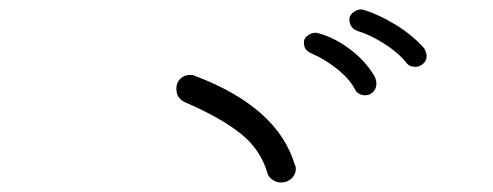

<svg xmlns="http://www.w3.org/2000/svg" viewBox="-20 -629 1040 405"><path d="M604 -273Q604 -261 595 -252.5Q586 -244 572 -244Q563 -244 554.5 -250Q546 -256 544 -264Q530 -313 488.5 -346.5Q447 -380 371 -413Q352 -421 352 -442Q352 -455 360.5 -463Q369 -471 381 -471Q388 -471 391 -469Q566 -403 602 -281Q604 -278 604 -273ZM837 -497Q819 -519 789.5 -537.5Q760 -556 736 -563Q717 -569 717 -589Q717 -596 724 -602Q731 -608 740 -609Q746 -609 748 -608Q780 -598 815 -576.5Q850 -555 874 -528Q878 -523 880 -512Q880 -501 872.5 -494.5Q865 -488 856 -488Q843 -488 837 -497ZM728 -442Q716 -464 690.5 -484Q665 -504 640 -515Q630 -519 625.5 -524.5Q621 -530 621 -540Q621 -548 629 -554Q637 -560 646 -560Q649 -560 658 -557Q690 -547 721 -523Q752 -499 770 -468Q774 -460 774 -453Q774 -442 767 -435Q760 -428 750 -428Q743 -428 737 -431.5Q731 -435 728 -442Z"/></svg>

Font: Tsukimi Rounded
Style: Regular
Weight: 400
Designer: Takashi Funayama
Foundry: Takashi Funayama
Version: Version 1.032; ttfautohint (v1.8.3)